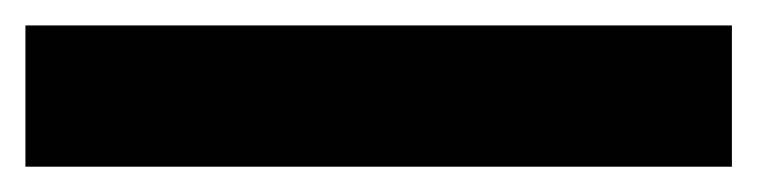

<svg xmlns="http://www.w3.org/2000/svg" viewBox="-20 -20 596 151"><path d="M555.6 0V111.1H0V0Z"/></svg>

Font: Paperlogy 9 Black
Style: Regular
Weight: 900
Designer: redesigned by Lee Juim, glyphs from Gmarket Sans & Montserrat
Foundry: PT&
Version: Version 1.001